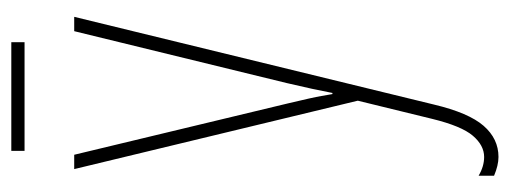

<svg xmlns="http://www.w3.org/2000/svg" viewBox="-308 -374 923 348"><g transform="rotate(-90 154.0 -199.5)"><path d="M48 -527 141 -140Q152 -94 154.5 -79Q157 -64 158 -59H160Q166 -91 178 -142L272 -527H298L139 125Q124 188 100.5 215Q77 242 44 242Q29 242 10 234V206Q27 216 44 216Q65 216 82.5 195.5Q100 175 113 122L146 -13L22 -527ZM252 -617H55V-641H252Z"/></g></svg>

Font: Noto Sans Display Thin Cond
Style: Regular
Weight: 250
Width: 3
Designer: Monotype Design team
Foundry: Monotype Imaging Inc.
Version: Version 1.000